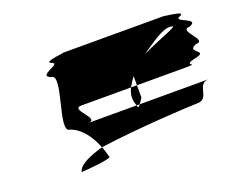

<svg xmlns="http://www.w3.org/2000/svg" viewBox="-74 -818 788 643"><g transform="rotate(-20 319.5 -496.5)"><path d="M120 -298C134 -299 234 -306 224 -316C220 -329 217 -341 212 -353C163 -339 123 -321 120 -298ZM132 -445C168 -432 194 -398 212 -353C347 -372 537 -382 563 -382C609 -382 580 -445 626 -445H380C374 -437 371 -433 369 -445H195C245 -445 149 -508 195 -508H372C378 -519 385 -530 393 -541V-508H563C626 -508 550 -514 607 -526C665 -538 580 -552 626 -570C672 -570 580 -632 626 -632C672 -650 574 -664 607 -676C641 -689 535 -695 563 -695H195C223 -695 117 -689 150 -676C184 -664 87 -650 132 -632C178 -632 87 -445 132 -445ZM363 -474C363 -460 367 -451 369 -445H380C386 -453 393 -464 393 -464V-508H372C366 -496 363 -485 363 -474ZM454 -597C502 -630 536 -654 561 -654C603 -654 534 -635 454 -597Z"/></g></svg>

Font: bitstorm
Style: maxext
Weight: 400
Version: Version 0.2